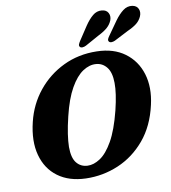

<svg xmlns="http://www.w3.org/2000/svg" viewBox="-101 -1033 1009 1134"><g transform="rotate(-10 404.0 -466.0)"><path d="M515 -714Q615.5 -712 682 -663Q748.5 -614 773.8 -531.8Q799 -449.5 775.5 -347Q748 -224.5 679.5 -143.2Q611 -62 517.8 -22.5Q424.5 17 322.5 14Q222 11 156 -37.8Q90 -86.5 66.8 -172Q43.5 -257.5 71 -370Q95.5 -471.5 159 -550Q222.5 -628.5 314 -672.5Q405.5 -716.5 515 -714ZM344.5 -58.5Q381.5 -56.5 421.2 -82.8Q461 -109 497.8 -173.5Q534.5 -238 563 -351Q575.5 -402 581.2 -442Q587 -482 586.5 -512.5Q586 -575.5 561.2 -606.8Q536.5 -638 498.5 -641Q458.5 -644.5 418.2 -618Q378 -591.5 342.8 -529.5Q307.5 -467.5 283 -365.5Q269 -308 262.5 -263.8Q256 -219.5 255.5 -186.5Q255.5 -121 279.8 -90.8Q304 -60.5 344.5 -58.5ZM483 -873.5Q506.5 -908.5 531.2 -929.2Q556 -950 586.5 -947Q613.5 -944.5 624 -925Q634.5 -905.5 626 -881.5Q616.5 -857.5 597 -840Q577.5 -822.5 543.5 -805.5L458.5 -758.5Q448 -753 437.2 -752.2Q426.5 -751.5 421.5 -757.5Q416 -764.5 419.2 -773Q422.5 -781.5 429.5 -792.5ZM662 -873.5Q687 -908 712.8 -927.5Q738.5 -947 768.5 -942.5Q794.5 -938 803.5 -917.8Q812.5 -897.5 802.5 -873.5Q792 -849.5 771.8 -833.2Q751.5 -817 717 -801.5L631.5 -757.5Q620.5 -752.5 610.2 -752.5Q600 -752.5 595.5 -759Q590.5 -766 594.2 -774.8Q598 -783.5 605.5 -793.5Z"/></g></svg>

Font: Fraunces 9pt S050
Style: Bold Italic
Weight: 700
Italic angle: -16°
Version: Version 1.000; ttfautohint (v1.8.3)